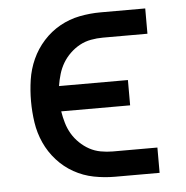

<svg xmlns="http://www.w3.org/2000/svg" viewBox="-43 -562 587 605"><g transform="rotate(-5 250.0 -260.0)"><path d="M438 0H297Q263 0 230 -6.5Q197 -13 167.5 -29.5Q138 -46 115 -71.5Q92 -97 78 -128Q64 -159 59 -192.5Q54 -226 54 -260Q54 -294 59 -327.5Q64 -361 78 -392Q92 -423 115 -448.5Q138 -474 167.5 -490.5Q197 -507 230 -513.5Q263 -520 297 -520H438V-440H297Q278 -440 259 -436.5Q240 -433 223.5 -424Q207 -415 193 -401.5Q179 -388 169.5 -372Q160 -356 154.5 -337.5Q149 -319 146 -300H364V-220H146Q149 -201 154.5 -182.5Q160 -164 169.5 -148Q179 -132 193 -118.5Q207 -105 223.5 -96Q240 -87 259 -83.5Q278 -80 297 -80H438Z"/></g></svg>

Font: Iosevka Custom Medium
Style: Regular
Weight: 500
Monospace: yes
Designer: Belleve Invis
Foundry: Belleve Invis
Version: Version 32.5.0; ttfautohint (v1.8.4)